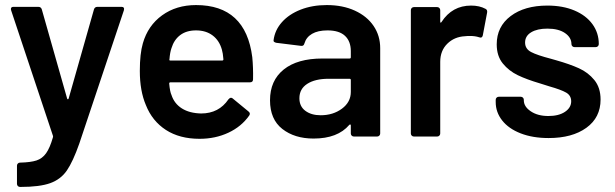

<svg xmlns="http://www.w3.org/2000/svg" viewBox="-20 -539 2427 758"><path d="M59 103H60Q101 102 124 94.5Q147 87 162 66Q177 45 189 3Q190 1 189 -3L24 -498Q23 -500 23 -503Q23 -512 33 -512H131Q142 -512 145 -502L245 -150Q246 -147 248 -147Q250 -147 251 -150L351 -502Q354 -512 365 -512H460Q466 -512 468.5 -508.5Q471 -505 469 -498L293 28Q268 99 244 134Q220 169 178.5 184Q137 199 61 199H59Q54 199 50.5 195.5Q47 192 47 187V115Q47 110 50.5 106.5Q54 103 59 103Z M979 -226Q979 -214 967 -214H653Q648 -214 648 -209Q651 -176 657 -164Q668 -130 698 -111Q728 -92 774 -91Q844 -91 882 -147Q887 -153 892 -153Q896 -153 899 -150L961 -99Q970 -92 964 -83Q933 -39 881.5 -15Q830 9 768 9Q689 9 635 -26Q581 -61 556 -124Q532 -180 532 -259Q532 -327 544 -368Q564 -438 620 -478.5Q676 -519 754 -519Q950 -519 976 -313Q980 -272 979 -226ZM657 -349Q651 -332 649 -305Q647 -300 653 -300H857Q862 -300 862 -305Q860 -330 856 -343Q846 -379 819.5 -399Q793 -419 754 -419Q716 -419 691.5 -400.5Q667 -382 657 -349Z M1481 -349V-12Q1481 -7 1477.5 -3.5Q1474 0 1469 0H1377Q1372 0 1368.5 -3.5Q1365 -7 1365 -12V-44Q1365 -47 1363 -47.5Q1361 -48 1359 -46Q1313 8 1218 8Q1143 8 1094.5 -30Q1046 -68 1046 -143Q1046 -221 1100 -264.5Q1154 -308 1253 -308H1360Q1365 -308 1365 -313V-337Q1365 -376 1342 -397.5Q1319 -419 1273 -419Q1235 -419 1212 -405.5Q1189 -392 1182 -368Q1179 -356 1168 -358L1071 -370Q1066 -371 1062.5 -373.5Q1059 -376 1060 -380Q1065 -420 1093 -451.5Q1121 -483 1167 -501Q1213 -519 1270 -519Q1333 -519 1381 -497Q1429 -475 1455 -436.5Q1481 -398 1481 -349ZM1365 -176V-223Q1365 -228 1360 -228H1277Q1224 -228 1193 -208Q1162 -188 1162 -151Q1162 -119 1185.5 -101.5Q1209 -84 1246 -84Q1295 -84 1330 -110Q1365 -136 1365 -176Z M1897 -504Q1905 -500 1903 -489L1886 -399Q1883 -387 1871 -392Q1856 -397 1836 -397Q1823 -397 1816 -396Q1774 -394 1746 -366.5Q1718 -339 1718 -295V-12Q1718 -7 1714.5 -3.5Q1711 0 1706 0H1614Q1609 0 1605.5 -3.5Q1602 -7 1602 -12V-499Q1602 -504 1605.5 -507.5Q1609 -511 1614 -511H1706Q1711 -511 1714.5 -507.5Q1718 -504 1718 -499V-454Q1718 -450 1719.5 -449.5Q1721 -449 1723 -452Q1765 -517 1840 -517Q1873 -517 1897 -504Z M1937 -136V-145Q1937 -150 1940.5 -153.5Q1944 -157 1949 -157H2036Q2041 -157 2044.5 -153.5Q2048 -150 2048 -145V-143Q2048 -118 2075.5 -99.5Q2103 -81 2145 -81Q2186 -81 2210.5 -97.5Q2235 -114 2235 -139Q2235 -162 2215 -173.5Q2195 -185 2149 -198L2111 -210Q2060 -225 2024.5 -242Q1989 -259 1965 -288.5Q1941 -318 1941 -364Q1941 -434 1996 -475.5Q2051 -517 2141 -517Q2202 -517 2248 -497.5Q2294 -478 2319 -443.5Q2344 -409 2344 -365Q2344 -360 2340.5 -356.5Q2337 -353 2332 -353H2248Q2243 -353 2239.5 -356.5Q2236 -360 2236 -365Q2236 -391 2210.5 -408.5Q2185 -426 2141 -426Q2101 -426 2077 -411.5Q2053 -397 2053 -371Q2053 -346 2077 -333.5Q2101 -321 2155 -307L2176 -301Q2229 -286 2265.5 -269.5Q2302 -253 2326.5 -223Q2351 -193 2351 -146Q2351 -75 2295 -34.5Q2239 6 2146 6Q2083 6 2035.5 -12.5Q1988 -31 1962.5 -63.5Q1937 -96 1937 -136Z"/></svg>

Font: Barlow SemiBold
Style: Regular
Weight: 600
Designer: Jeremy Tribby
Foundry: Tribby Type
Version: Version 1.422